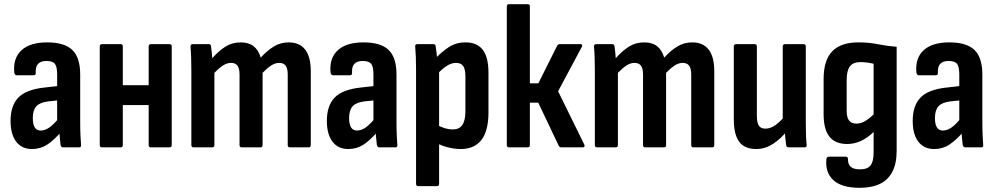

<svg xmlns="http://www.w3.org/2000/svg" viewBox="-20 -703 4753 916"><path d="M280.3 0Q271.9 0 268.9 -11.5Q267.4 -25 264.9 -50.6Q262.4 -76.2 261.4 -96.6L252.6 -119.4V-348.5Q252.6 -384.8 241.8 -398.5Q230.9 -412.1 201.1 -412.1Q146.6 -412.1 150.6 -355.3Q151.5 -343.9 140.2 -343.9H59.8Q49.3 -343.9 47.8 -358.9Q42.3 -427 83.2 -463.9Q124 -500.8 205 -500.8Q287.6 -500.8 325.1 -464.6Q362.6 -428.5 362.6 -347.1V-124.8Q362.6 -84.8 363.9 -58.1Q365.1 -31.3 366.6 -12.4Q368.6 0 357.2 0ZM132.6 8Q84.2 8 57.3 -27Q30.4 -61.9 30.4 -126.4Q30.4 -198.4 67.1 -237.1Q103.8 -275.9 192.2 -285.4L263.6 -293.4L263.2 -224.8L209.2 -219.2Q169.8 -214.2 153.2 -195.8Q136.5 -177.4 136.5 -139.6Q136.5 -110.4 145.8 -95.3Q155.2 -80.2 174.3 -80.2Q194.9 -80.2 216.3 -95.2Q237.7 -110.3 268 -148.1L274.8 -77.4Q237.3 -33.9 205.1 -12.9Q173 8 132.6 8Z M699.7 0Q689.3 0 689.3 -10.9V-481.4Q689.3 -492.3 699.7 -492.3H788.9Q799.3 -492.3 799.3 -481.4V-10.9Q799.3 0 788.9 0ZM466.3 0Q455.9 0 455.9 -10.9V-481.4Q455.9 -492.3 466.3 -492.3H555.5Q565.9 -492.3 565.9 -481.4V-10.9Q565.9 0 555.5 0ZM551.6 -201.6V-296.5H707.7V-201.6Z M903.3 0Q892.9 0 892.9 -10.9V-367Q892.9 -402 891.9 -430.5Q890.9 -459 888.9 -478.8Q887.9 -492.3 898.8 -492.3H976.7Q985.2 -492.3 986.6 -482.8Q988.6 -469.8 990.1 -455.3Q991.6 -440.8 992.6 -425.3Q1023.2 -459.9 1055.2 -480.3Q1087.2 -500.8 1128.5 -500.8Q1166.5 -500.8 1189.7 -482.7Q1213 -464.7 1223.9 -428.1Q1254.6 -461.8 1286.5 -481.3Q1318.5 -500.8 1357.5 -500.8Q1409.3 -500.8 1436 -466.3Q1462.7 -431.8 1462.7 -363V-10.9Q1462.7 0 1452.8 0H1362.7Q1352.7 0 1352.7 -10.9V-346.9Q1352.7 -376.2 1342.9 -389.6Q1333 -403 1311.8 -403Q1293.1 -403 1274.1 -390.8Q1255.2 -378.6 1232.8 -355.7V-10.9Q1232.8 0 1222.9 0H1132.7Q1122.8 0 1122.8 -10.9V-346.9Q1122.8 -376.2 1113 -389.6Q1103.1 -403 1081.9 -403Q1063.2 -403 1044.2 -390.8Q1025.2 -378.6 1002.9 -355.7V-10.9Q1002.9 0 992.5 0Z M1789.3 0Q1780.9 0 1777.9 -11.5Q1776.4 -25 1773.9 -50.6Q1771.4 -76.2 1770.4 -96.6L1761.6 -119.4V-348.5Q1761.6 -384.8 1750.8 -398.5Q1739.9 -412.1 1710.1 -412.1Q1655.6 -412.1 1659.6 -355.3Q1660.5 -343.9 1649.2 -343.9H1568.8Q1558.3 -343.9 1556.8 -358.9Q1551.3 -427 1592.2 -463.9Q1633 -500.8 1714 -500.8Q1796.6 -500.8 1834.1 -464.6Q1871.6 -428.5 1871.6 -347.1V-124.8Q1871.6 -84.8 1872.9 -58.1Q1874.1 -31.3 1875.6 -12.4Q1877.6 0 1866.2 0ZM1641.6 8Q1593.2 8 1566.3 -27Q1539.4 -61.9 1539.4 -126.4Q1539.4 -198.4 1576.1 -237.1Q1612.8 -275.9 1701.2 -285.4L1772.6 -293.4L1772.2 -224.8L1718.2 -219.2Q1678.8 -214.2 1662.2 -195.8Q1645.5 -177.4 1645.5 -139.6Q1645.5 -110.4 1654.8 -95.3Q1664.2 -80.2 1683.3 -80.2Q1703.9 -80.2 1725.3 -95.2Q1746.7 -110.3 1777 -148.1L1783.8 -77.4Q1746.3 -33.9 1714.1 -12.9Q1682 8 1641.6 8Z M2178 8Q2149.4 8 2117.2 0Q2085 -8 2062 -21.6L2061 -109.2Q2078.6 -98.6 2100.1 -92Q2121.5 -85.5 2140.7 -85.5Q2171 -85.5 2185.7 -106.7Q2200.4 -127.9 2200.4 -173.5V-338.3Q2200.4 -372.2 2190 -387.6Q2179.6 -403 2155.4 -403Q2133.2 -403 2110.2 -387.8Q2087.2 -372.6 2060.9 -344.2L2050.2 -416.9Q2085.2 -454.5 2120.4 -477.6Q2155.6 -500.8 2200.9 -500.8Q2255.9 -500.8 2283.1 -465.5Q2310.4 -430.3 2310.4 -354.8V-167Q2310.4 -78.1 2276.6 -35.1Q2242.9 8 2178 8ZM1975.3 185Q1964.9 185 1964.9 174.1V-371.6Q1964.9 -403.6 1963.9 -430.8Q1962.9 -458 1960.9 -479.4Q1959.4 -492.3 1970.3 -492.3H2048.2Q2057.2 -492.3 2058.6 -482.3Q2060.6 -469.9 2062.9 -448.9Q2065.1 -428 2065.6 -411L2074.9 -370.3V174.1Q2074.9 185 2064.5 185Z M2767.3 -13.9Q2770.3 -8 2768.3 -4Q2766.3 0 2760.4 0H2657.9Q2649 0 2645.5 -8L2547.9 -213.1H2507.9V-10.9Q2507.9 0 2497.5 0H2408.3Q2397.9 0 2397.9 -10.9V-672.1Q2397.9 -683 2408.3 -683H2497.5Q2507.9 -683 2507.9 -672.1V-305.5H2548.4L2638.3 -485.3Q2642.3 -492.3 2649.8 -492.3H2749.3Q2755.8 -492.3 2757 -488.3Q2758.2 -484.3 2755.8 -479.4L2642.6 -267.6Z M2828.3 0Q2817.9 0 2817.9 -10.9V-367Q2817.9 -402 2816.9 -430.5Q2815.9 -459 2813.9 -478.8Q2812.9 -492.3 2823.8 -492.3H2901.7Q2910.2 -492.3 2911.6 -482.8Q2913.6 -469.8 2915.1 -455.3Q2916.6 -440.8 2917.6 -425.3Q2948.2 -459.9 2980.2 -480.3Q3012.2 -500.8 3053.5 -500.8Q3091.5 -500.8 3114.7 -482.7Q3138 -464.7 3148.9 -428.1Q3179.6 -461.8 3211.5 -481.3Q3243.5 -500.8 3282.5 -500.8Q3334.3 -500.8 3361 -466.3Q3387.7 -431.8 3387.7 -363V-10.9Q3387.7 0 3377.8 0H3287.7Q3277.7 0 3277.7 -10.9V-346.9Q3277.7 -376.2 3267.9 -389.6Q3258 -403 3236.8 -403Q3218.1 -403 3199.1 -390.8Q3180.2 -378.6 3157.8 -355.7V-10.9Q3157.8 0 3147.9 0H3057.7Q3047.8 0 3047.8 -10.9V-346.9Q3047.8 -376.2 3038 -389.6Q3028.1 -403 3006.9 -403Q2988.2 -403 2969.2 -390.8Q2950.2 -378.6 2927.9 -355.7V-10.9Q2927.9 0 2917.5 0Z M3588.2 8Q3532.3 8 3506.6 -26.7Q3480.9 -61.5 3480.9 -133.9V-481.4Q3480.9 -492.3 3491.3 -492.3H3580.5Q3590.9 -492.3 3590.9 -481.4V-149.8Q3590.9 -116.5 3600.7 -102.9Q3610.6 -89.3 3631.3 -89.3Q3655.6 -89.3 3678.8 -105.7Q3702 -122.2 3727.9 -152.7L3738.1 -82.4Q3707 -42.4 3668.8 -17.2Q3630.6 8 3588.2 8ZM3742.5 0Q3732.6 0 3730.6 -10Q3728.1 -28 3725.9 -52.6Q3723.6 -77.2 3723.6 -95.1L3714.3 -126.1V-481.4Q3714.3 -492.3 3724.7 -492.3H3813.4Q3824.3 -492.3 3824.3 -481.4V-125.3Q3824.3 -90.7 3825.1 -62.5Q3825.9 -34.3 3828.3 -12.4Q3830.3 0 3818.4 0Z M4082.1 193Q3996.1 193 3956.5 157Q3916.9 121 3922.4 57.9Q3922.9 49.9 3926.6 47.2Q3930.3 44.5 3935.3 44.5H4015.2Q4019.6 44.5 4022.6 47Q4025.6 49.4 4025.6 56.9Q4025.1 81.1 4039 93Q4052.8 104.9 4082.6 104.9Q4119.4 104.9 4133.6 85.7Q4147.8 66.6 4147.8 26.2V-19.4Q4147.8 -34 4147.8 -46.6Q4147.8 -59.2 4148.3 -71.2L4146.8 -72.2Q4117.3 -44.1 4086.3 -30.1Q4055.3 -16 4021.8 -16Q3964.8 -16 3937.1 -51Q3909.3 -86 3909.3 -158.6V-325.3Q3909.3 -415.8 3950.5 -458.3Q3991.6 -500.8 4075.3 -500.8Q4125.9 -500.8 4168.6 -492Q4211.4 -483.3 4257.8 -479.8V15.9Q4257.8 76.1 4237.9 115.3Q4218 154.4 4179 173.7Q4139.9 193 4082.1 193ZM4066.3 -113.3Q4085.5 -113.3 4105.3 -124.2Q4125 -135.2 4147.8 -157.1V-398.8Q4133.2 -402.3 4116.7 -404.6Q4100.2 -406.8 4085.6 -406.8Q4050.2 -406.8 4034.8 -386.4Q4019.3 -365.9 4019.3 -321.3V-175.6Q4019.3 -143.2 4030.5 -128.2Q4041.6 -113.3 4066.3 -113.3Z M4584.3 0Q4575.9 0 4572.9 -11.5Q4571.4 -25 4568.9 -50.6Q4566.4 -76.2 4565.4 -96.6L4556.6 -119.4V-348.5Q4556.6 -384.8 4545.8 -398.5Q4534.9 -412.1 4505.1 -412.1Q4450.6 -412.1 4454.6 -355.3Q4455.5 -343.9 4444.2 -343.9H4363.8Q4353.3 -343.9 4351.8 -358.9Q4346.3 -427 4387.2 -463.9Q4428 -500.8 4509 -500.8Q4591.6 -500.8 4629.1 -464.6Q4666.6 -428.5 4666.6 -347.1V-124.8Q4666.6 -84.8 4667.9 -58.1Q4669.1 -31.3 4670.6 -12.4Q4672.6 0 4661.2 0ZM4436.6 8Q4388.2 8 4361.3 -27Q4334.4 -61.9 4334.4 -126.4Q4334.4 -198.4 4371.1 -237.1Q4407.8 -275.9 4496.2 -285.4L4567.6 -293.4L4567.2 -224.8L4513.2 -219.2Q4473.8 -214.2 4457.2 -195.8Q4440.5 -177.4 4440.5 -139.6Q4440.5 -110.4 4449.8 -95.3Q4459.2 -80.2 4478.3 -80.2Q4498.9 -80.2 4520.3 -95.2Q4541.7 -110.3 4572 -148.1L4578.8 -77.4Q4541.3 -33.9 4509.1 -12.9Q4477 8 4436.6 8Z"/></svg>

Font: Sofia Sans Condensed
Style: Regular
Weight: 400
Designer: Botio Nikoltchev, Ani Petrova
Foundry: lettersoup
Version: Version 4.100